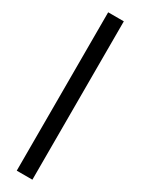

<svg xmlns="http://www.w3.org/2000/svg" viewBox="-215 -820 615 840"><g transform="rotate(30 92.5 -400.0)"><path d="M53 0V-800H132V0Z"/></g></svg>

Font: Big Shoulders Text
Style: Regular
Weight: 400
Designer: Patric King
Foundry: XO Type Co
Version: Version 1.000; ttfautohint (v1.8.2)